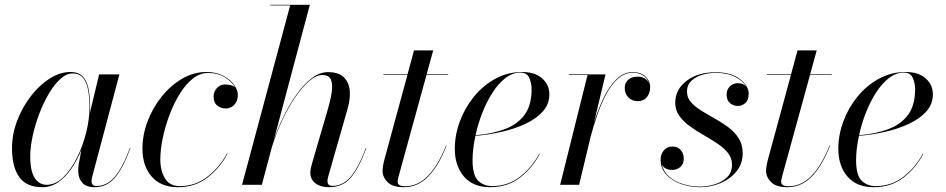

<svg xmlns="http://www.w3.org/2000/svg" viewBox="-20 -770 3942 800"><path d="M355.5 -324Q355.5 -312.5 355 -300.5L355.5 -303.5L393 -460H477.5L363.5 -31Q361.5 -23.5 361.5 -15Q361.5 5 382 5Q424.5 5 457 -32Q489.5 -69 521.5 -153.5L523.5 -153Q491.5 -67 457.8 -28.5Q424 10 374 10Q339 10 322.5 -9Q306 -28 306 -58Q306 -74 308 -85L319 -145.5Q302 -103 277.8 -67.8Q253.5 -32.5 223 -11.2Q192.5 10 156.5 10Q89.5 10 59.8 -32.8Q30 -75.5 30 -152.5Q30 -210 51.2 -266.2Q72.5 -322.5 107.8 -368.5Q143 -414.5 186.2 -442.2Q229.5 -470 273.5 -470Q309.5 -470 327 -448.8Q344.5 -427.5 350 -394Q355.5 -360.5 355.5 -324ZM353 -324Q353 -363 347.2 -394.8Q341.5 -426.5 326.2 -445.2Q311 -464 283 -464Q257 -464 231.5 -441Q206 -418 183.5 -379.8Q161 -341.5 143.5 -295.5Q126 -249.5 116 -203Q106 -156.5 106 -117.5Q106 -57 124.8 -28.5Q143.5 0 174 0Q211 0 243.5 -31.5Q276 -63 300.8 -112.8Q325.5 -162.5 339.2 -218.5Q353 -274.5 353 -324Z M928 -129.5Q898.5 -73 846.2 -31.5Q794 10 722 10Q650 10 611.8 -34.5Q573.5 -79 573.5 -150Q573.5 -208 595 -264.8Q616.5 -321.5 654 -368Q691.5 -414.5 739.2 -442.2Q787 -470 840 -470Q881 -470 910.5 -454.2Q940 -438.5 955.5 -416.5Q971 -394.5 971 -375Q971 -348.5 956.2 -333.2Q941.5 -318 919.5 -318Q901 -318 885.5 -330Q870 -342 870 -368Q870 -388.5 884 -403.2Q898 -418 917 -418Q930 -418 941.2 -415.2Q952.5 -412.5 960 -405Q947.5 -428.5 918 -447.2Q888.5 -466 846.5 -466Q812.5 -466 782.2 -441.5Q752 -417 727.5 -376.8Q703 -336.5 685.2 -288.5Q667.5 -240.5 657.8 -192.8Q648 -145 648 -106.5Q648 -58.5 667.5 -26.5Q687 5.5 729 5.5Q795 5.5 845.5 -34.8Q896 -75 926 -130.5Z M1344 -308Q1357 -351.5 1362 -385.2Q1367 -419 1358.8 -438.2Q1350.5 -457.5 1322.5 -457.5Q1297.5 -457.5 1268.5 -432.5Q1239.5 -407.5 1210.2 -364.8Q1181 -322 1155.8 -268Q1130.5 -214 1112.5 -156L1071 0H988.5L1189 -747.5H1106V-750H1271L1121 -187Q1137 -234 1161 -283.5Q1185 -333 1214.8 -375.2Q1244.5 -417.5 1278 -443.5Q1311.5 -469.5 1346.5 -469.5Q1390 -469.5 1411.8 -448.8Q1433.5 -428 1437 -394Q1440.5 -360 1429 -319.5L1347 -32.5Q1344.5 -23.5 1344.5 -15.5Q1344.5 4.5 1365 4.5Q1407.5 4.5 1440 -32.2Q1472.5 -69 1504.5 -153.5L1506.5 -153Q1474.5 -67 1440.5 -28.5Q1406.5 10 1351 10Q1316 10 1294.5 -6.2Q1273 -22.5 1273 -51Q1273 -59 1275.2 -69.2Q1277.5 -79.5 1281 -92Z M1840.5 -163Q1808.5 -80.5 1765 -35.2Q1721.5 10 1662.5 10Q1616 10 1595 -11Q1574 -32 1574 -58Q1574 -77 1583 -110L1677.5 -457.5H1577.5V-460H1678L1705 -560H1785L1757.5 -460H1847.5V-457.5H1757L1641.5 -37.5Q1640 -32 1638.5 -25.2Q1637 -18.5 1637 -12Q1637 6 1668 6Q1721.5 6 1763.8 -38Q1806 -82 1838.5 -163.5Z M1949 -102.5Q1949 -40 1972.2 -17.2Q1995.5 5.5 2030.5 5.5Q2096.5 5.5 2147 -34Q2197.5 -73.5 2227 -130L2229 -129Q2200 -72 2147.8 -31Q2095.5 10 2023 10Q1951 10 1913 -34.5Q1875 -79 1875 -150Q1875 -207.5 1896 -264.2Q1917 -321 1955 -367.5Q1993 -414 2044.2 -442Q2095.5 -470 2155.5 -470Q2209.5 -470 2239.2 -443.2Q2269 -416.5 2269 -377Q2269 -336.5 2242.2 -306.2Q2215.5 -276 2170.8 -254.8Q2126 -233.5 2071.2 -221Q2016.5 -208.5 1961 -204Q1949 -149 1949 -102.5ZM2148.5 -467.5Q2115.5 -467.5 2086 -444.8Q2056.5 -422 2032.2 -384.2Q2008 -346.5 1989.8 -300.2Q1971.5 -254 1961.5 -206.5Q2033.5 -212.5 2086 -233Q2138.5 -253.5 2166.8 -293.2Q2195 -333 2195 -398Q2195 -423.5 2185.2 -445.5Q2175.5 -467.5 2148.5 -467.5Z M2428 -457.5H2350V-460H2503L2455 -259.5Q2471 -311.5 2493.8 -359.5Q2516.5 -407.5 2547 -438.5Q2577.5 -469.5 2616.5 -469.5Q2650.5 -469.5 2669.8 -450.8Q2689 -432 2689 -406.5Q2689 -382.5 2675.5 -365.5Q2662 -348.5 2637.5 -348.5Q2613 -348.5 2598 -364.2Q2583 -380 2583 -403.5Q2583 -423.5 2597 -437Q2611 -450.5 2637 -450.5Q2669.5 -450.5 2683.5 -425Q2677.5 -443 2660.5 -455Q2643.5 -467 2616.5 -467Q2582 -467 2554.2 -441.8Q2526.5 -416.5 2505.2 -376.2Q2484 -336 2468 -289.2Q2452 -242.5 2440.5 -198.5L2393 0H2314Z M3074.5 -132Q3074.5 -87.5 3048.5 -55.8Q3022.5 -24 2982 -7Q2941.5 10 2898 10Q2856 10 2818.2 -3.2Q2780.5 -16.5 2756.5 -42.2Q2732.5 -68 2732.5 -105Q2732.5 -127 2745.8 -143.2Q2759 -159.5 2782.5 -159.5Q2803 -159.5 2816 -145.2Q2829 -131 2829 -109Q2829 -86 2814.5 -74Q2800 -62 2781 -62Q2766.5 -62 2755 -67.5Q2743.5 -73 2737.5 -85Q2744.5 -54.5 2768.2 -34Q2792 -13.5 2826.2 -3Q2860.5 7.5 2897.5 7.5Q2925.5 7.5 2956.2 -1.5Q2987 -10.5 3008.5 -30.5Q3030 -50.5 3030 -83.5Q3030 -111.5 3013 -132.8Q2996 -154 2969 -172Q2942 -190 2911.8 -207.2Q2881.5 -224.5 2854.8 -243.8Q2828 -263 2810.8 -286.8Q2793.5 -310.5 2793.5 -342Q2793.5 -397.5 2840.8 -433.2Q2888 -469 2961.5 -469Q3027.5 -469 3063.5 -440.2Q3099.5 -411.5 3099.5 -380Q3099.5 -353 3085.8 -340.8Q3072 -328.5 3054.5 -328.5Q3036 -328.5 3021.8 -340.2Q3007.5 -352 3007.5 -376.5Q3007.5 -396 3020.8 -409.8Q3034 -423.5 3054.5 -423.5Q3076.5 -423.5 3088.5 -409.5Q3076 -432.5 3043.5 -449.5Q3011 -466.5 2961.5 -466.5Q2936 -466.5 2908.5 -459Q2881 -451.5 2861.8 -434.2Q2842.5 -417 2842.5 -388Q2842.5 -363 2859.2 -344Q2876 -325 2902.5 -308.8Q2929 -292.5 2958.5 -276Q2988 -259.5 3014.5 -239.8Q3041 -220 3057.8 -194Q3074.5 -168 3074.5 -132Z M3438.5 -163Q3406.5 -80.5 3363 -35.2Q3319.5 10 3260.5 10Q3214 10 3193 -11Q3172 -32 3172 -58Q3172 -77 3181 -110L3275.5 -457.5H3175.5V-460H3276L3303 -560H3383L3355.5 -460H3445.5V-457.5H3355L3239.5 -37.5Q3238 -32 3236.5 -25.2Q3235 -18.5 3235 -12Q3235 6 3266 6Q3319.5 6 3361.8 -38Q3404 -82 3436.5 -163.5Z M3547 -102.5Q3547 -40 3570.2 -17.2Q3593.5 5.5 3628.5 5.5Q3694.5 5.5 3745 -34Q3795.5 -73.5 3825 -130L3827 -129Q3798 -72 3745.8 -31Q3693.5 10 3621 10Q3549 10 3511 -34.5Q3473 -79 3473 -150Q3473 -207.5 3494 -264.2Q3515 -321 3553 -367.5Q3591 -414 3642.2 -442Q3693.5 -470 3753.5 -470Q3807.5 -470 3837.2 -443.2Q3867 -416.5 3867 -377Q3867 -336.5 3840.2 -306.2Q3813.5 -276 3768.8 -254.8Q3724 -233.5 3669.2 -221Q3614.5 -208.5 3559 -204Q3547 -149 3547 -102.5ZM3746.5 -467.5Q3713.5 -467.5 3684 -444.8Q3654.5 -422 3630.2 -384.2Q3606 -346.5 3587.8 -300.2Q3569.5 -254 3559.5 -206.5Q3631.5 -212.5 3684 -233Q3736.5 -253.5 3764.8 -293.2Q3793 -333 3793 -398Q3793 -423.5 3783.2 -445.5Q3773.5 -467.5 3746.5 -467.5Z"/></svg>

Font: Bodoni* 72pt
Style: Italic
Weight: 400
Italic angle: -13°
Version: Version 2.3